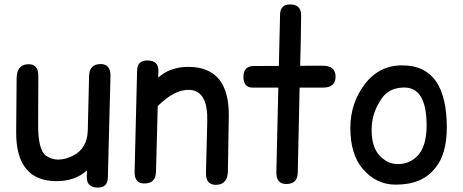

<svg xmlns="http://www.w3.org/2000/svg" viewBox="-20 -806 2081 863"><path d="M419.9 37.1Q463.9 37.1 464.8 -8.3L476.6 -464.4Q477.5 -517.1 433.6 -518.1Q381.8 -518.6 380.4 -465.3L374.5 -218.8Q372.1 -138.7 308.6 -106.4Q238.3 -71.3 187.5 -105.5Q150.4 -131.3 151.4 -249.5L152.3 -462.9Q153.3 -521.5 101.6 -517.1Q55.7 -512.7 54.7 -454.1L52.7 -214.4Q50.8 7.8 234.4 8.3Q317.4 8.3 370.6 -40L370.1 -11.2Q369.1 37.1 419.9 37.1Z M642.1 -534.2Q597.2 -534.2 596.2 -488.8L585 -34.7Q583.5 17.6 627.4 18.6Q679.7 19.5 681.2 -33.7L689 -329.1Q766.6 -406.7 834.5 -401.9Q915 -396 911.6 -261.2L905.8 -29.8Q904.3 29.3 957.5 24.4Q1003.4 20.5 1004.4 -38.6L1008.3 -282.7Q1011.7 -504.9 827.1 -505.4Q744.1 -505.4 690.9 -457Q691.4 -471.7 691.9 -485.8Q693.4 -534.2 642.1 -534.2Z M1283.7 -786.1Q1239.7 -786.1 1238.8 -740.7L1233.4 -509.8Q1176.8 -509.3 1120.6 -509.3Q1074.2 -509.3 1074.2 -460Q1074.2 -412.1 1116.2 -412.1Q1173.3 -412.1 1231 -412.1L1222.2 -32.2Q1221.2 20 1265.1 21Q1317.9 22 1318.4 -31.2L1326.7 -412.1Q1378.9 -412.1 1431.2 -412.1Q1488.3 -412.1 1488.3 -461.9Q1488.3 -511.2 1428.2 -510.7L1329.1 -510.3Q1332.5 -613.3 1333.5 -737.8Q1333.5 -786.1 1283.7 -786.1Z M1794.9 -412.6Q1897.9 -414.6 1897.5 -240.7Q1897 -148.9 1858.4 -107.4Q1821.8 -68.4 1768.6 -68.4Q1721.7 -68.4 1685.5 -107.4Q1650.4 -145.5 1650.4 -222.2Q1650.4 -301.8 1699.2 -368.2Q1731 -411.1 1794.9 -412.6ZM1791 -512.2Q1684.6 -513.2 1620.1 -428.2Q1554.7 -342.3 1554.7 -231Q1554.7 -113.3 1609.4 -48.3Q1669.9 23.4 1756.8 23.9Q1877 24.9 1935.5 -49.8Q1987.8 -111.8 1988.3 -231Q1988.8 -510.7 1791 -512.2Z"/></svg>

Font: Comic Relief
Style: Regular
Weight: 400
Designer: Jeff Davis
Foundry: Loudifier
Version: Version 1.200; ttfautohint (v1.8.4.7-5d5b)